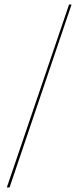

<svg xmlns="http://www.w3.org/2000/svg" viewBox="-20 -772 339 844"><path d="M10 52 283.5 -752H294.5L22 52Z"/></svg>

Font: Imbue 100pt Thin
Style: Regular
Weight: 100
Designer: Tyler Finck
Foundry: Etcetera Type Company
Version: Version 1.102; ttfautohint (v1.8.3)